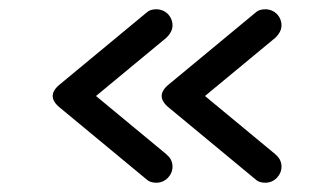

<svg xmlns="http://www.w3.org/2000/svg" viewBox="-20 -501 721 414"><path d="M552 -107C561.5 -107 570 -110.5 577 -117.5C583.5 -124.5 587 -132.5 587 -142C587 -142 587 -142 587 -142C587 -147.5 585.5 -153 583 -157.5C580.5 -162 577 -165.5 573 -169C573 -169 422 -294 422 -294C422 -294 573 -419 573 -419C573 -419 573 -419 573 -419C577 -422.5 580.5 -427 583 -431.5C585.5 -436 587 -440.5 587 -446C587 -446 587 -446 587 -446C587 -455.5 583.5 -464 577 -471C570 -477.5 561.5 -481 552 -481C552 -481 552 -481 552 -481C542.5 -481 535.5 -478.5 530 -473C530 -473 344 -319 344 -319C344 -319 344 -319 344 -319C323.5 -302.5 323.5 -285.5 344 -269C344 -269 530 -115 530 -115C530 -115 530 -115 530 -115C535.5 -109.5 542.5 -107 552 -107C552 -107 552 -107 552 -107ZM317 -107C326.5 -107 335 -110.5 342 -117.5C348.5 -124.5 352 -132.5 352 -142C352 -142 352 -142 352 -142C352 -147.5 350.5 -153 348 -157.5C345.5 -162 342 -165.5 338 -169C338 -169 187 -294 187 -294C187 -294 338 -419 338 -419C338 -419 338 -419 338 -419C342 -422.5 345.5 -427 348 -431.5C350.5 -436 352 -440.5 352 -446C352 -446 352 -446 352 -446C352 -455.5 348.5 -464 342 -471C335 -477.5 326.5 -481 317 -481C317 -481 317 -481 317 -481C307.5 -481 300.5 -478.5 295 -473C295 -473 109 -319 109 -319C109 -319 109 -319 109 -319C88.5 -302.5 88.5 -285.5 109 -269C109 -269 295 -115 295 -115C295 -115 295 -115 295 -115C300.5 -109.5 307.5 -107 317 -107C317 -107 317 -107 317 -107Z"/></svg>

Font: Jura-Fortis-Bold
Style: Bold
Weight: 500
Designer: Daniel Johnson, Alexei Vanyashin, Mirko Velimirovic
Foundry: Daniel Johnson
Version: ""